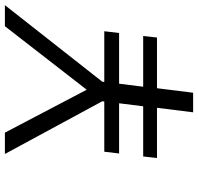

<svg xmlns="http://www.w3.org/2000/svg" viewBox="-32 -758 790 765"><g transform="rotate(-90 362.5 -375.0)"><path d="M420 -362 419 -354H621L614 -295H412L400 -199H602L596 -144H394L376 0H298L316 -144H116L122 -199H322L334 -295H134L141 -354H341L342 -362L132 -750H217L388 -424L641 -750H725Z"/></g></svg>

Font: Orkney
Style: Italic
Weight: 400
Italic angle: -7°
Designer: Samuel Oakes and Alfredo Marco Pradil
Foundry: Alfredo Marco Pradil
Version: 1.0; ttfautohint (v1.5)